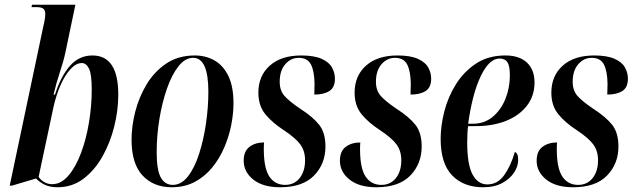

<svg xmlns="http://www.w3.org/2000/svg" viewBox="-20 -780 2678 810"><path d="M223 10Q190 10 168 -1Q146 -12 132 -27L31 3H21L163 -670Q167 -686 169 -699Q171 -712 171 -721Q171 -737 162.5 -743.5Q154 -750 133 -750H113L115 -760H298L256 -559Q249 -525 233.5 -478.5Q218 -432 206 -381H212Q236 -457 274.5 -501.5Q313 -546 370 -546Q479 -546 479 -381Q479 -315 462 -246.5Q445 -178 412 -119.5Q379 -61 331.5 -25.5Q284 10 223 10ZM200 -3Q238 -3 269 -39.5Q300 -76 322 -135Q344 -194 355.5 -264Q367 -334 367 -401Q367 -467 355.5 -490.5Q344 -514 325 -514Q301 -514 277.5 -488.5Q254 -463 235.5 -421Q217 -379 206 -330L143 -34Q152 -20 167 -11.5Q182 -3 200 -3Z M704 10Q628 10 581.5 -39.5Q535 -89 535 -191Q535 -247 550.5 -308.5Q566 -370 598.5 -424Q631 -478 681.5 -512Q732 -546 802 -546Q847 -546 884 -525.5Q921 -505 943 -460.5Q965 -416 965 -344Q965 -301 955.5 -252.5Q946 -204 926 -157.5Q906 -111 875 -73Q844 -35 801.5 -12.5Q759 10 704 10ZM709 0Q745 0 773 -36Q801 -72 820 -131Q839 -190 849 -259Q859 -328 859 -393Q859 -536 795 -536Q761 -536 733 -500.5Q705 -465 684.5 -406.5Q664 -348 652.5 -278Q641 -208 641 -138Q641 -62 658.5 -31Q676 0 709 0Z M1162 10Q1089 10 1048.5 -22.5Q1008 -55 1008 -102Q1008 -142 1032.5 -160.5Q1057 -179 1094 -179Q1093 -170 1093 -161Q1093 -152 1093 -143Q1094 -67 1117.5 -33.5Q1141 0 1183 0Q1221 0 1244 -28.5Q1267 -57 1267 -104Q1267 -143 1247 -170.5Q1227 -198 1177 -231Q1129 -262 1099.5 -298Q1070 -334 1070 -389Q1070 -460 1118 -503Q1166 -546 1251 -546Q1305 -546 1336.5 -532Q1368 -518 1380.5 -495.5Q1393 -473 1393 -448Q1393 -411 1369.5 -396Q1346 -381 1306 -381Q1306 -394 1306.5 -405.5Q1307 -417 1307 -428Q1306 -481 1291.5 -508.5Q1277 -536 1240 -536Q1207 -536 1183.5 -509Q1160 -482 1160 -435Q1160 -398 1180.5 -375Q1201 -352 1247 -321Q1300 -287 1326.5 -253.5Q1353 -220 1353 -162Q1353 -89 1305 -39.5Q1257 10 1162 10Z M1568 10Q1495 10 1454.5 -22.5Q1414 -55 1414 -102Q1414 -142 1438.5 -160.5Q1463 -179 1500 -179Q1499 -170 1499 -161Q1499 -152 1499 -143Q1500 -67 1523.5 -33.5Q1547 0 1589 0Q1627 0 1650 -28.5Q1673 -57 1673 -104Q1673 -143 1653 -170.5Q1633 -198 1583 -231Q1535 -262 1505.5 -298Q1476 -334 1476 -389Q1476 -460 1524 -503Q1572 -546 1657 -546Q1711 -546 1742.5 -532Q1774 -518 1786.5 -495.5Q1799 -473 1799 -448Q1799 -411 1775.5 -396Q1752 -381 1712 -381Q1712 -394 1712.5 -405.5Q1713 -417 1713 -428Q1712 -481 1697.5 -508.5Q1683 -536 1646 -536Q1613 -536 1589.5 -509Q1566 -482 1566 -435Q1566 -398 1586.5 -375Q1607 -352 1653 -321Q1706 -287 1732.5 -253.5Q1759 -220 1759 -162Q1759 -89 1711 -39.5Q1663 10 1568 10Z M2018 10Q1936 10 1887.5 -40Q1839 -90 1839 -194Q1839 -249 1854.5 -310Q1870 -371 1903.5 -424.5Q1937 -478 1988.5 -512Q2040 -546 2112 -546Q2171 -546 2203 -516Q2235 -486 2235 -432Q2235 -375 2202.5 -333.5Q2170 -292 2114.5 -270Q2059 -248 1989 -248H1955Q1953 -240 1952 -216.5Q1951 -193 1951 -180Q1951 -86 1973.5 -44Q1996 -2 2036 -2Q2079 -2 2107 -41Q2135 -80 2152 -139Q2158 -137 2162 -129.5Q2166 -122 2166 -104Q2166 -79 2149 -52.5Q2132 -26 2099 -8Q2066 10 2018 10ZM1975 -258Q2024 -258 2059 -287.5Q2094 -317 2112.5 -363.5Q2131 -410 2131 -462Q2131 -501 2121 -517Q2111 -533 2087 -533Q2044 -533 2008.5 -459.5Q1973 -386 1955 -258Z M2398 10Q2325 10 2284.5 -22.5Q2244 -55 2244 -102Q2244 -142 2268.5 -160.5Q2293 -179 2330 -179Q2329 -170 2329 -161Q2329 -152 2329 -143Q2330 -67 2353.5 -33.5Q2377 0 2419 0Q2457 0 2480 -28.5Q2503 -57 2503 -104Q2503 -143 2483 -170.5Q2463 -198 2413 -231Q2365 -262 2335.5 -298Q2306 -334 2306 -389Q2306 -460 2354 -503Q2402 -546 2487 -546Q2541 -546 2572.5 -532Q2604 -518 2616.5 -495.5Q2629 -473 2629 -448Q2629 -411 2605.5 -396Q2582 -381 2542 -381Q2542 -394 2542.5 -405.5Q2543 -417 2543 -428Q2542 -481 2527.5 -508.5Q2513 -536 2476 -536Q2443 -536 2419.5 -509Q2396 -482 2396 -435Q2396 -398 2416.5 -375Q2437 -352 2483 -321Q2536 -287 2562.5 -253.5Q2589 -220 2589 -162Q2589 -89 2541 -39.5Q2493 10 2398 10Z"/></svg>

Font: Noto Serif Display ExtraCondensed SemiBold
Style: Italic
Weight: 600
Width: 2
Italic angle: -12°
Designer: Monotype Design Team
Foundry: Monotype Imaging Inc.
Version: Version 2.009